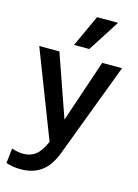

<svg xmlns="http://www.w3.org/2000/svg" viewBox="-154 -910 896 1243"><g transform="rotate(15 294.0 -288.5)"><path d="M14 0ZM578 -551 342 74Q308 168 251.5 209.5Q195 251 114 251Q56 251 14 235L25 136Q69 150 101 150Q151 150 185.5 123Q220 96 248 31L23 -551H158L304 -133L445 -551ZM336 -828H477L341 -616H239Z"/></g></svg>

Font: MartelSansBold
Style: Bold
Weight: 700
Designer: Dan Reynolds and Mathieu Réguer
Foundry: Dan Reynolds and Mathieu Réguer
Version: Version 1.002; ttfautohint (v1.1) -l 5 -r 5 -G 72 -x 0 -D la